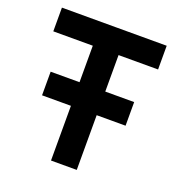

<svg xmlns="http://www.w3.org/2000/svg" viewBox="-126 -798 839 903"><g transform="rotate(20 293.0 -346.5)"><path d="M84 -273.9V-392.1H502V-273.9ZM228.5 0V-693.4H357.4V0ZM30.8 -574.7V-693.4H555.2V-574.7Z"/></g></svg>

Font: Cascadia Mono PL
Style: Regular
Weight: 400
Monospace: yes
Designer: Aaron Bell
Foundry: Saja Typeworks
Version: Version 2102.003